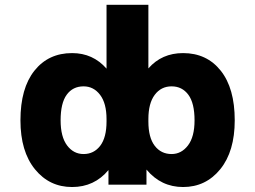

<svg xmlns="http://www.w3.org/2000/svg" viewBox="-20 -752 1040 784"><path d="M227.5 -260.7Q227.5 -193.4 253.9 -158.2Q280.3 -123 321.3 -123Q363.3 -123 389.2 -156.7Q415 -190.4 415 -255.9V-265.6Q415 -330.1 388.7 -364.7Q362.3 -399.4 321.3 -399.4Q277.3 -399.4 252.4 -365.2Q227.5 -331.1 227.5 -260.7ZM774.4 -260.7Q774.4 -331.1 749 -365.2Q723.6 -399.4 680.7 -399.4Q637.7 -399.4 611.8 -364.7Q585.9 -330.1 585.9 -265.6V-255.9Q585.9 -190.4 611.8 -156.7Q637.7 -123 680.7 -123Q720.7 -123 747.6 -158.2Q774.4 -193.4 774.4 -260.7ZM578.1 2H422.9V-57.6Q365.2 11.7 274.4 11.7Q181.6 11.7 122.6 -61Q63.5 -133.8 63.5 -260.7Q63.5 -391.6 120.6 -463.4Q177.7 -535.2 274.4 -535.2Q359.4 -535.2 415 -471.7V-732.4H585.9V-472.7Q640.6 -535.2 727.5 -535.2Q824.2 -535.2 881.3 -463.4Q938.5 -391.6 938.5 -260.7Q938.5 -133.8 879.4 -61Q820.3 11.7 727.5 11.7Q637.7 11.7 578.1 -59.6Z"/></svg>

Font: GenEi Gothic M Heavy
Style: Regular
Weight: 800
Designer: o_tamon (Modified); [Source Han Sans]
Ryoko NISHIZUKA  (kana & ideographs); Paul D. Hunt (Latin, Greek & Cyrillic); Wenl
Version: Version 1.1a;Original Version 1.004